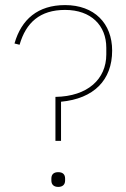

<svg xmlns="http://www.w3.org/2000/svg" viewBox="-20 -730 496 755"><path d="M220 -176V-330C349 -342 421 -415 421 -531C421 -638 351 -710 236 -710C129 -710 64 -654 37 -559L57 -554C82 -641 137 -691 236 -691C338 -691 398 -630 398 -542V-516C398 -419 325 -351 198 -349V-176ZM209 5C226 5 236 -4 236 -20V-28C236 -44 227 -53 209 -53C191 -53 182 -44 182 -28V-20C182 -4 192 5 209 5Z"/></svg>

Font: IBM Plex Devanagari Thin
Style: Regular
Weight: 100
Designer: Mike Abbink, Paul van der Laan, Pieter van Rosmalen, Erin McLaughlin
Foundry: Bold Monday
Version: Version 1.0